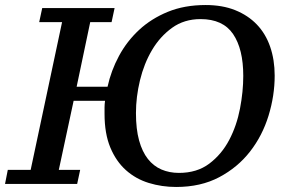

<svg xmlns="http://www.w3.org/2000/svg" viewBox="-41 -732 1131 764"><path d="M375 -279C375 -226.3 382.7 -181.7 398 -145C413.3 -108.3 434 -78.3 460 -55C486 -31.7 516.3 -14.7 551 -4C585.7 6.7 622 12 660 12C725.3 12 782.5 -1 831.5 -27C880.5 -53 921.3 -87 954 -129C986.7 -171 1011.2 -218.5 1027.5 -271.5C1043.8 -324.5 1052 -377.7 1052 -431C1052 -473 1046 -511.3 1034 -546C1022 -580.7 1004.3 -610.2 981 -634.5C957.7 -658.8 929 -677.8 895 -691.5C861 -705.2 821.7 -712 777 -712C721 -712 671 -703 627 -685C583 -667 544.8 -643 512.5 -613C480.2 -583 453.5 -548.5 432.5 -509.5C411.5 -470.5 396.3 -429.7 387 -387H264L318 -644H403L415 -700H127L115 -644H206L81 -56H-10L-21 0H266L278 -56H193L252 -331H377C375.7 -321.7 375 -312.8 375 -304.5ZM500 -282C500 -324.7 505.3 -368.2 516 -412.5C526.7 -456.8 542.7 -497 564 -533C585.3 -569 612 -598.5 644 -621.5C676 -644.5 713.7 -656 757 -656C816.3 -656 859.5 -636.2 886.5 -596.5C913.5 -556.8 927 -501.3 927 -430C927 -388.7 922.7 -345.3 914 -300C905.3 -254.7 891 -213 871 -175C851 -137 824.7 -105.7 792 -81C759.3 -56.3 719 -44 671 -44C645.7 -44 622.5 -48.5 601.5 -57.5C580.5 -66.5 562.5 -80.5 547.5 -99.5C532.5 -118.5 520.8 -143 512.5 -173C504.2 -203 500 -239.3 500 -282Z"/></svg>

Font: PT Serif Caption
Style: Italic
Weight: 400
Italic angle: -12°
Designer: A.Korolkova, O.Umpeleva, V.Yefimov
Foundry: ParaType Ltd
Version: Version 1.000W OFL